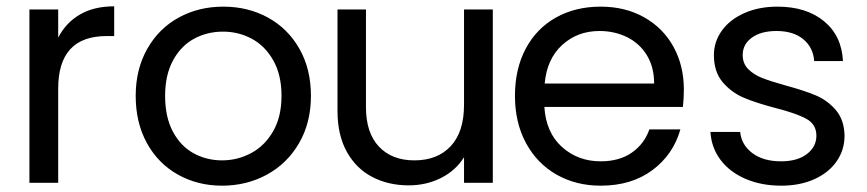

<svg xmlns="http://www.w3.org/2000/svg" viewBox="-20 -578 2740 607"><path d="M341 -558V-464H317Q164 -464 164 -298V0H73V-548H164V-459Q188 -506 232.5 -532Q277 -558 341 -558Z M409 -275Q409 -359 445.5 -423.5Q482 -488 545 -522.5Q608 -557 686 -557Q764 -557 827 -522.5Q890 -488 926.5 -424Q963 -360 963 -275Q963 -190 925.5 -125.5Q888 -61 824 -26Q760 9 682 9Q605 9 542.5 -26Q480 -61 444.5 -125.5Q409 -190 409 -275ZM870 -275Q870 -341 844 -387Q818 -433 776 -455.5Q734 -478 685 -478Q635 -478 593.5 -455.5Q552 -433 527 -387Q502 -341 502 -275Q502 -208 526.5 -162Q551 -116 592 -93.5Q633 -71 682 -71Q731 -71 774 -94Q817 -117 843.5 -163Q870 -209 870 -275Z M1538 -548V0H1447V-81Q1421 -39 1374.5 -15.5Q1328 8 1272 8Q1208 8 1157 -18.5Q1106 -45 1076.5 -98Q1047 -151 1047 -227V-548H1137V-239Q1137 -158 1178 -114.5Q1219 -71 1290 -71Q1363 -71 1405 -116Q1447 -161 1447 -247V-548Z M2139 -240H1701Q1706 -159 1756.5 -113.5Q1807 -68 1879 -68Q1938 -68 1977.5 -95.5Q2017 -123 2033 -169H2131Q2109 -90 2043 -40.5Q1977 9 1879 9Q1801 9 1739.5 -26Q1678 -61 1643 -125.5Q1608 -190 1608 -275Q1608 -360 1642 -424Q1676 -488 1737.5 -522.5Q1799 -557 1879 -557Q1957 -557 2017 -523Q2077 -489 2109.5 -429.5Q2142 -370 2142 -295Q2142 -269 2139 -240ZM1875 -480Q1806 -480 1757.5 -436Q1709 -392 1702 -314H2048Q2048 -366 2025 -403.5Q2002 -441 1962.5 -460.5Q1923 -480 1875 -480Z M2226 -161H2320Q2324 -120 2358.5 -94Q2393 -68 2449 -68Q2501 -68 2531 -91Q2561 -114 2561 -149Q2561 -185 2529 -202.5Q2497 -220 2430 -237Q2369 -253 2330.5 -269.5Q2292 -286 2264.5 -318.5Q2237 -351 2237 -404Q2237 -446 2262 -481Q2287 -516 2333 -536.5Q2379 -557 2438 -557Q2529 -557 2585 -511Q2641 -465 2645 -385H2554Q2551 -428 2519.5 -454Q2488 -480 2435 -480Q2386 -480 2357 -459Q2328 -438 2328 -404Q2328 -377 2345.5 -359.5Q2363 -342 2389.5 -331.5Q2416 -321 2463 -308Q2522 -292 2559 -276.5Q2596 -261 2622.5 -230Q2649 -199 2650 -149Q2650 -104 2625 -68Q2600 -32 2554.5 -11.5Q2509 9 2450 9Q2387 9 2337 -12.5Q2287 -34 2258 -72.5Q2229 -111 2226 -161Z"/></svg>

Font: Poppins A&M
Style: Regular-A&M
Weight: 400
Designer: Ninad Kale (Devanagari), Jonny Pinhorn (Latin)
Foundry: Indian Type Foundry
Version: 4.004